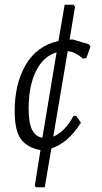

<svg xmlns="http://www.w3.org/2000/svg" viewBox="-20 -672 429 811"><path d="M362 -475 345 -427 331 -424Q298 -453 266 -456L205 -95Q253 -114 291 -183L302 -182L322 -154Q293 -109 263.5 -83.5Q234 -58 197 -45L169 119H132L127 112L151 -38Q96 -48 69 -83.5Q42 -119 42 -203Q42 -318 88.5 -398Q135 -478 227 -499L253 -652H290L297 -644L274 -505H288L356 -485ZM159 -90 219 -451Q163 -434 132 -371.5Q101 -309 101 -213Q101 -153 115.5 -124Q130 -95 159 -90Z"/></svg>

Font: Alegreya Sans SC
Style: Italic
Weight: 400
Italic angle: -7°
Designer: Juan Pablo del Peral
Foundry: Huerta Tipografica
Version: Version 2.008; ttfautohint (v1.6)